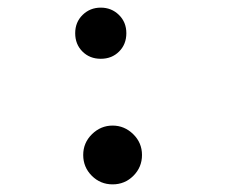

<svg xmlns="http://www.w3.org/2000/svg" viewBox="-20 -479 590 503"><path d="M244 -325Q273 -325 292 -344Q311 -363 311 -392Q311 -421 291.5 -440Q272 -459 244 -459Q216 -459 196.5 -440Q177 -421 177 -392Q177 -363 196 -344Q215 -325 244 -325ZM275 4Q307 4 329.5 -18.5Q352 -41 352 -73Q352 -105 329 -127.5Q306 -150 275 -150Q244 -150 221 -127.5Q198 -105 198 -73Q198 -41 220.5 -18.5Q243 4 275 4Z"/></svg>

Font: Codetta
Style: Regular
Weight: 400
Italic angle: -11°
Designer: Ulrich Proeller
Foundry: PROSA GmbH
Version: Version 2.00;September 29, 2018;FontCreator 11.5.0.2427 64-b